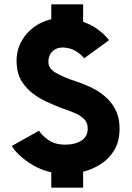

<svg xmlns="http://www.w3.org/2000/svg" viewBox="-20 -772 606 880"><path d="M215 88V18Q168 7 131 -15Q94 -37 69 -61Q44 -85 34 -103L159 -173Q171 -152 201.5 -130.5Q232 -109 279 -109Q324 -109 353 -127.5Q382 -146 382 -183Q382 -211 364.5 -227.5Q347 -244 321.5 -254.5Q296 -265 272 -273L251 -281Q226 -291 194 -305.5Q162 -320 132 -342.5Q102 -365 81 -397Q60 -429 57 -472Q52 -524 71 -567.5Q90 -611 127.5 -641.5Q165 -672 215 -684V-752H361V-672Q400 -658 426.5 -638.5Q453 -619 466.5 -603.5Q480 -588 480 -588L366 -505Q365 -506 354 -517.5Q343 -529 322.5 -540.5Q302 -552 273 -554Q240 -556 220 -536Q200 -516 202 -484Q204 -458 231.5 -441Q259 -424 302 -408L323 -401Q337 -396 361.5 -387Q386 -378 414.5 -362.5Q443 -347 469 -323Q495 -299 511.5 -264.5Q528 -230 528 -183Q528 -125 504.5 -85Q481 -45 443 -20.5Q405 4 361 15V88Z"/></svg>

Font: Lil Grotesk Black
Style: Regular
Weight: 900
Designer: Bastien Sozeau
Foundry: NBR — Bastien Sozeau
Version: Version 3.003; ttfautohint (v1.8.4.7-5d5b);gftools[0.9.33]